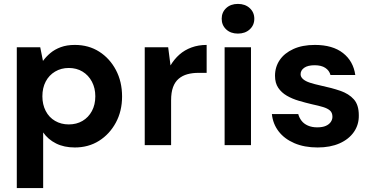

<svg xmlns="http://www.w3.org/2000/svg" viewBox="-20 -743 1905 983"><path d="M66 220V-501H186L200 -431Q216 -453 238 -471.5Q260 -490 291 -501.5Q322 -513 363 -513Q434 -513 488 -478.5Q542 -444 573.5 -384.5Q605 -325 605 -249Q605 -174 573 -115Q541 -56 487 -22Q433 12 363 12Q308 12 267 -8.5Q226 -29 201 -65V220ZM332 -106Q372 -106 402.5 -124Q433 -142 450.5 -174.5Q468 -207 468 -250Q468 -292 450.5 -325Q433 -358 402.5 -376.5Q372 -395 332 -395Q293 -395 262 -376.5Q231 -358 214 -325.5Q197 -293 197 -250Q197 -208 214 -175Q231 -142 262 -124Q293 -106 332 -106Z M721 0V-501H841L853 -408Q872 -440 898.5 -463.5Q925 -487 960.5 -500Q996 -513 1038 -513V-370H996Q965 -370 939.5 -363Q914 -356 895 -340Q876 -324 866 -297Q856 -270 856 -229V0Z M1130 0V-501H1265V0ZM1198 -571Q1161 -571 1138 -592.5Q1115 -614 1115 -647Q1115 -680 1138 -701.5Q1161 -723 1198 -723Q1235 -723 1258.5 -701.5Q1282 -680 1282 -647Q1282 -614 1258.5 -592.5Q1235 -571 1198 -571Z M1606 12Q1538 12 1487 -10Q1436 -32 1406.5 -70.5Q1377 -109 1372 -159H1507Q1512 -140 1524 -124.5Q1536 -109 1556.5 -100Q1577 -91 1604 -91Q1631 -91 1648 -98.5Q1665 -106 1673.5 -118.5Q1682 -131 1682 -145Q1682 -166 1669.5 -177Q1657 -188 1634 -195Q1611 -202 1578 -209Q1544 -217 1510 -227Q1476 -237 1448.5 -253Q1421 -269 1404.5 -293.5Q1388 -318 1388 -355Q1388 -400 1412 -435.5Q1436 -471 1482 -492Q1528 -513 1592 -513Q1683 -513 1736 -471.5Q1789 -430 1799 -359H1672Q1666 -382 1645.5 -395.5Q1625 -409 1591 -409Q1556 -409 1537.5 -396Q1519 -383 1519 -363Q1519 -349 1531.5 -338Q1544 -327 1567 -319.5Q1590 -312 1622 -305Q1679 -293 1722.5 -278Q1766 -263 1791.5 -234.5Q1817 -206 1817 -153Q1818 -105 1792 -67.5Q1766 -30 1718.5 -9Q1671 12 1606 12Z"/></svg>

Font: DM Sans 18pt
Style: Bold
Weight: 700
Designer: Colophon Foundry, Jonny Pinhorn
Foundry: Colophon Foundry
Version: Version 4.004;gftools[0.9.30]